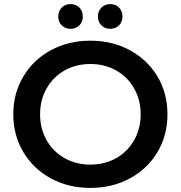

<svg xmlns="http://www.w3.org/2000/svg" viewBox="-20 -909 885 939"><path d="M45 -350Q45 -452 94 -534.5Q143 -617 229 -663.5Q315 -710 422 -710Q529 -710 615 -663.5Q701 -617 750 -535Q799 -453 799 -350Q799 -247 750 -165Q701 -83 615 -36.5Q529 10 422 10Q315 10 229 -36.5Q143 -83 94 -165.5Q45 -248 45 -350ZM668 -350Q668 -420 636 -476.5Q604 -533 548 -564.5Q492 -596 422 -596Q352 -596 296 -564.5Q240 -533 208 -476.5Q176 -420 176 -350Q176 -280 208 -223.5Q240 -167 296 -135.5Q352 -104 422 -104Q492 -104 548 -135.5Q604 -167 636 -223.5Q668 -280 668 -350ZM265 -828Q265 -855 282 -872Q299 -889 325 -889Q351 -889 368 -872Q385 -855 385 -828Q385 -802 368 -785Q351 -768 325 -768Q299 -768 282 -785Q265 -802 265 -828ZM459 -828Q459 -855 476 -872Q493 -889 519 -889Q545 -889 562 -872Q579 -855 579 -828Q579 -802 562 -785Q545 -768 519 -768Q493 -768 476 -785Q459 -802 459 -828Z"/></svg>

Font: APTA Sans SemiBold
Style: Bold
Weight: 600
Version: Version 7.200